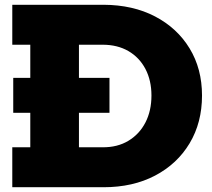

<svg xmlns="http://www.w3.org/2000/svg" viewBox="-20 -785 890 805"><path d="M439 -458.5V-312H35.5V-458.5ZM343.5 0V-167.5H410Q472.5 -167 518.5 -194.8Q564.5 -222.5 589.8 -271.5Q615 -320.5 615 -384.5Q615 -447.5 589.8 -495.8Q564.5 -544 518.5 -570.8Q472.5 -597.5 410 -597.5H343.5V-765H414Q537.5 -764.5 630.2 -716Q723 -667.5 775 -582Q827 -496.5 827 -384.5Q827 -271 775 -184.2Q723 -97.5 630.2 -48.8Q537.5 0 414 0ZM31.5 0V-167.5H107V-597.5H31.5V-765H380V-597.5H311V-167.5H380V0Z"/></svg>

Font: Hepta Slab ExtraLight ExtraBold
Style: Regular
Weight: 800
Version: Version 1.102